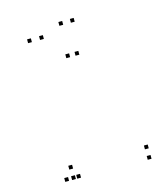

<svg xmlns="http://www.w3.org/2000/svg" viewBox="-117 -875 853 976"><g transform="rotate(-15 310.0 -387.0)"><path d="M188 -720V-740H168V-720ZM125 -720V-740H105V-720ZM125 10V-10H105V10ZM188 10V-10H168V10ZM161 -45V-65H141V-45ZM161 10V-10H141V10ZM559 10V-10H539V10ZM559 -45V-65H539V-45ZM341.5 -596V-616H321.5V-596ZM362 -764V-784H342V-764ZM301.5 -764V-784H281.5V-764ZM293 -596V-616H273V-596Z"/></g></svg>

Font: Monaspace Neon Dots Var
Style: Regular
Weight: 400
Designer: Riley Cran and the Lettermatic Team
Version: Version 1.100 (Monaspace Neon Dots)